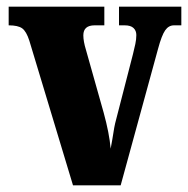

<svg xmlns="http://www.w3.org/2000/svg" viewBox="-20 -556 564 576"><path d="M68 -434Q59 -462 46.5 -471Q34 -480 6 -480V-536H293V-480H264Q230 -480 230 -450Q230 -432 238 -406L291 -218Q308 -156 312 -110L317 -138Q323 -179 328 -196L379 -394Q383 -410 386 -424Q389 -438 389 -451Q389 -464 380.5 -472Q372 -480 354 -480H337V-536H524V-480H502Q486 -480 475.5 -465Q465 -450 454 -409L342 0H199Z"/></svg>

Font: Noto Serif CondBlack
Style: Regular
Weight: 900
Width: 3
Designer: Monotype Design Team
Foundry: Monotype Imaging Inc.
Version: Version 1.001